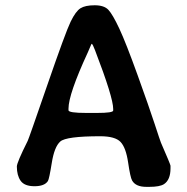

<svg xmlns="http://www.w3.org/2000/svg" viewBox="-20 -709 709 728"><path d="M239.7 -296.9V-291Q239.7 -280.8 306.6 -280.8H348.1Q409.2 -280.8 409.2 -290V-295.9Q409.2 -339.4 340.3 -518.6Q331.1 -543 327.6 -543Q326.7 -543 322.5 -532.5Q318.4 -522 312.5 -509.3Q239.7 -351.6 239.7 -296.9ZM626.5 -80.6V-70.8Q626.5 -26.9 601.6 -10.7Q585.4 -0.5 546.4 -0.5H534.7Q494.6 -0.5 481 -24.4Q474.1 -36.1 465.8 -92.8Q457.5 -149.4 437 -170.9Q416.5 -192.4 359.9 -192.4Q231 -192.4 208.5 -172.4Q186 -152.3 176.3 -91.1Q166.5 -29.8 161.6 -22.5Q148.9 -2.9 110.8 -2.9Q72.8 -2.9 58.3 -23.4Q43.9 -43.9 43.9 -77.6Q43.9 -92.8 85 -174.8Q88.9 -182.1 158.7 -384.5Q228.5 -586.9 247.8 -626.7Q267.1 -666.5 285.2 -677.7Q303.2 -689 339.1 -689Q375 -689 391.1 -671.6Q407.2 -654.3 432.4 -600.6Q457.5 -546.9 501.7 -424.3Q545.9 -301.8 566.4 -239Q586.9 -176.3 590.3 -168Q626.5 -85 626.5 -80.6Z"/></svg>

Font: Averia Libre
Style: Bold
Weight: 700
Version: Version 1.002